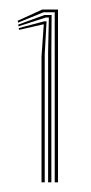

<svg xmlns="http://www.w3.org/2000/svg" viewBox="-20 -820 189 400"><path d="M94 -440.2V-794.5H70.8L17.5 -772.8L17 -776.8L68.2 -800.2H100.8V-440.2ZM66.5 -440.2V-702.5L71.2 -769.2H69.8L19.8 -757.8L19 -761.5L72 -775.5H77L73.2 -707V-440.2ZM80.2 -440.2V-711.5L81.8 -783.5H75.5L18.5 -765.2L18 -768.8L73 -788.8H87.5L87 -716V-440.2Z"/></svg>

Font: Big Shoulders Inline Text ExtraLight
Style: Regular
Weight: 250
Version: Version 2.002